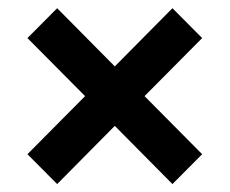

<svg xmlns="http://www.w3.org/2000/svg" viewBox="-20 -567 568 475"><path d="M121.4 -111.6 47.9 -185.5 190.5 -329.2 47.9 -472.8 121.4 -546.7 264 -402.7 406.6 -546.7 480.1 -472.8 337.6 -329.2 480.1 -185.5 406.6 -111.6 264 -255.6Z"/></svg>

Font: Source Sans 3 VF
Style: Regular
Weight: 200
Designer: Paul D. Hunt
Foundry: Adobe
Version: Version 3.046;hotconv 1.0.118;makeotfexe 2.5.65603